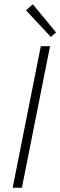

<svg xmlns="http://www.w3.org/2000/svg" viewBox="-20 -874 281 894"><path d="M217 -702 101 -826 133 -854 241 -723ZM39 0 170 -659H213L82 0Z"/></svg>

Font: TypoPRO Source Sans Pro
Style: Italic
Weight: 300
Italic angle: -11°
Designer: Paul D. Hunt
Foundry: Adobe Systems Incorporated
Version: Version 1.075;PS 2.000;hotconv 1.0.86;makeotf.lib2.5.63406